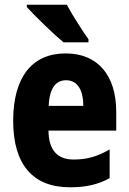

<svg xmlns="http://www.w3.org/2000/svg" viewBox="-20 -786 547 816"><path d="M264 -766H94V-756C125 -721 211 -638 250 -606H356V-619C333 -651 286 -724 264 -766ZM259 -559C117 -559 36 -459 36 -272C36 -89 118 10 277 10C345 10 398 -2 446 -29V-151C393 -120 348 -108 293 -108C223 -108 187 -149 186 -231H474V-310C474 -467 395 -559 259 -559ZM261 -445C308 -445 334 -405 334 -336H187C190 -415 220 -445 261 -445Z"/></svg>

Font: Noto Sans Sinhala UI Condensed ExtraBold
Style: Regular
Weight: 800
Width: 3
Designer: Jelle Bosma - Monotype Design Team
Foundry: Monotype Imaging Inc.
Version: Version 2.006